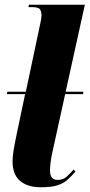

<svg xmlns="http://www.w3.org/2000/svg" viewBox="-20 -780 378 810"><path d="M152 10Q96 10 64.5 -17Q33 -44 33 -99Q33 -118 37 -144Q41 -170 51 -217L86 -383H9L11 -393H89L147 -667Q150 -680 152.5 -693.5Q155 -707 155 -716Q155 -730 149 -740Q143 -750 114 -750H100L102 -760H338L257 -393H332L330 -383H255L203 -147Q196 -117 193.5 -95Q191 -73 191 -62Q191 -40 199 -30.5Q207 -21 223 -21Q246 -21 260.5 -34Q275 -47 291 -65L298 -56Q281 -36 264 -21Q247 -6 221.5 2Q196 10 152 10Z"/></svg>

Font: Noto Serif Display ExtraCondensed Black
Style: Italic
Weight: 900
Width: 2
Italic angle: -12°
Designer: Monotype Design Team
Foundry: Monotype Imaging Inc.
Version: Version 2.009